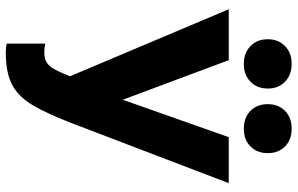

<svg xmlns="http://www.w3.org/2000/svg" viewBox="-196 -584 993 640"><g transform="rotate(90 300.0 -263.5)"><path d="M154.8 213.2Q139.8 213.2 124.8 210.2V81.8Q139.8 84.8 154.8 84.8Q175.2 84.8 188.1 76.7Q201 68.5 211.3 49.3Q221.7 30.2 233.7 -1L10.3 -530H180L312 -176.7L436.7 -530H590L387.5 0Q358 75.2 330.8 122.3Q303.5 169.5 263.4 191.3Q223.3 213.2 154.8 213.2ZM192.1 -580.3Q155.8 -580.3 133.1 -602.5Q110.3 -624.7 110.3 -659.9Q110.3 -695.2 133 -717.4Q155.7 -739.7 191.9 -739.7Q229.2 -739.7 251.9 -717.5Q274.7 -695.3 274.7 -660.1Q274.7 -624.8 252 -602.6Q229.3 -580.3 192.1 -580.3ZM408.4 -580.3Q371.2 -580.3 348.9 -602.5Q326.7 -624.7 326.7 -659.9Q326.7 -695.2 348.9 -717.4Q371 -739.7 408.3 -739.7Q445.5 -739.7 467.8 -717.5Q490 -695.3 490 -660.1Q490 -624.8 467.8 -602.6Q445.6 -580.3 408.4 -580.3Z"/></g></svg>

Font: Golos Text
Style: Regular
Weight: 400
Designer: A.Korolkova, Vitaly Kuzmin
Foundry: ParaType Ltd
Version: Version 2.004